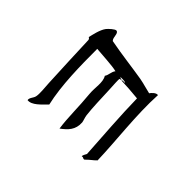

<svg xmlns="http://www.w3.org/2000/svg" viewBox="-82 -925 1165 1165"><g transform="rotate(-45 500.0 -342.5)"><path d="M869 -535C871 -546 842 -578 829 -588C799 -610 747 -620 722 -626C719 -620 715 -616 708 -615C602 -611 475 -606 354 -600C316 -598 268 -592 242 -598C223 -602 208 -622 189 -618C184 -578 231 -539 263 -506C397 -537 562 -539 708 -539C704 -499 700 -401 690 -365C670 -381 644 -377 625 -391C588 -368 534 -384 481 -379C383 -369 284 -371 204 -359C235 -317 267 -284 328 -288C338 -289 361 -298 377 -300C434 -307 513 -309 584 -312C614 -313 671 -318 675 -314C675 -314 676 -302 681 -303C681 -310 681 -317 687 -317C686 -307 689 -286 682 -274C678 -276 685 -297 676 -300C675 -260 671 -206 666 -156C533 -154 341 -140 213 -132C204 -136 187 -148 180 -144C186 -131 173 -132 178 -118C198 -100 212 -77 231 -59C390 -63 594 -90 770 -80C774 -99 749 -120 740 -126C743 -143 758 -192 764 -226C778 -309 789 -407 808 -506C826 -524 865 -512 869 -535Z"/></g></svg>

Font: Yuji Syuku Std R
Style: Regular
Weight: 400
Designer: Kataoka Yuji
Foundry: Kinuta Font Factory
Version: Version 3.000;hotconv 1.0.111;makeotfexe 2.5.65597